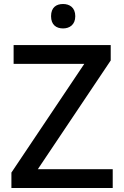

<svg xmlns="http://www.w3.org/2000/svg" viewBox="-20 -939 619 959"><path d="M295 -919C261 -919 235 -902 235 -858C235 -815 261 -797 295 -797C327 -797 356 -815 356 -858C356 -902 327 -919 295 -919ZM543 0V-94H169L533 -637V-714H48V-620H401L37 -77V0Z"/></svg>

Font: Noto Sans Lao UI Med
Style: Regular
Weight: 500
Designer: Monotype Design Team
Foundry: Monotype Imaging Inc.
Version: Version 2.000